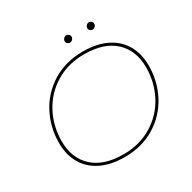

<svg xmlns="http://www.w3.org/2000/svg" viewBox="-183 -1023 1202 1205"><g transform="rotate(-30 418.0 -420.0)"><path d="M71 -280Q71 -393 122 -490Q173 -587 267.5 -645Q362 -703 487 -703Q587 -703 658 -668Q729 -633 765.5 -569Q802 -505 802 -420Q802 -307 751 -210Q700 -113 605.5 -55Q511 3 386 3Q286 3 215 -32Q144 -67 107.5 -131Q71 -195 71 -280ZM782 -420Q782 -541 705.5 -612.5Q629 -684 485 -684Q369 -684 279 -629.5Q189 -575 140 -482.5Q91 -390 91 -280Q91 -159 167.5 -87.5Q244 -16 388 -16Q504 -16 594 -70.5Q684 -125 733 -217.5Q782 -310 782 -420ZM421 -815Q421 -826 429 -834.5Q437 -843 448 -843Q458 -843 465.5 -836Q473 -829 473 -819Q473 -808 465 -799.5Q457 -791 446 -791Q436 -791 428.5 -798Q421 -805 421 -815ZM585 -815Q585 -826 593 -834.5Q601 -843 612 -843Q622 -843 629.5 -836Q637 -829 637 -819Q637 -808 629 -799.5Q621 -791 610 -791Q600 -791 592.5 -798Q585 -805 585 -815Z"/></g></svg>

Font: Montserrat Alternates Thin
Style: Italic
Weight: 250
Italic angle: -11.3°
Designer: Julieta Ulanovsky
Foundry: Julieta Ulanovsky
Version: Version 7.200